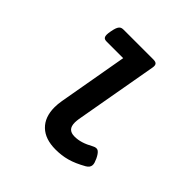

<svg xmlns="http://www.w3.org/2000/svg" viewBox="-171 -786 941 941"><g transform="rotate(45 300.0 -315.5)"><path d="M148.9 -540.5Q140.6 -540.5 135.3 -542.5Q129.9 -544.4 127 -549.8Q124 -555.2 124 -564.9Q124 -574.7 127 -590.3Q129.9 -606 133.3 -615.7Q136.7 -625.5 141.4 -631.1Q146 -636.7 152.1 -638.7Q158.2 -640.6 166.5 -640.6H371.6Q388.2 -640.6 394 -633.5Q399.9 -626.5 397 -609.9L320.3 -176.3Q319.3 -169.4 318.6 -162.8Q317.9 -156.2 317.9 -150.4Q317.9 -124 329.8 -112.1Q341.8 -100.1 365.2 -100.1Q377.4 -100.1 388.7 -101.8Q399.9 -103.5 411.9 -107.2Q423.8 -110.8 436.5 -116.5Q449.2 -122.1 464.4 -130.4Q482.9 -140.1 494.6 -131.8Q506.3 -123.5 517.6 -99.6Q522.5 -88.9 525.4 -79.8Q528.3 -70.8 527.6 -63Q526.9 -55.2 522.2 -48.6Q517.6 -42 507.8 -36.1Q484.4 -22.9 463.9 -13.9Q443.4 -4.9 423.8 0.5Q404.3 5.9 385 8.3Q365.7 10.7 344.7 10.7Q272.9 10.7 233.9 -26.9Q194.8 -64.5 194.8 -132.8Q194.8 -154.8 199.2 -179.7L262.7 -540.5Z"/></g></svg>

Font: Courier Prime
Style: Bold Italic
Weight: 700
Monospace: yes
Designer: Alan Dague-Greene
Foundry: Quote-Unquote Apps
Version: Version 1.202